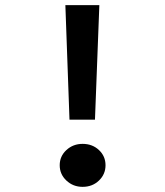

<svg xmlns="http://www.w3.org/2000/svg" viewBox="-20 -720 640 746"><path d="M250 -255 234 -700H366L349 -255ZM301 6Q264 6 238 -18.5Q212 -43 212 -78Q212 -113 238 -137Q264 -161 301 -161Q339 -161 364.5 -137Q390 -113 390 -78Q390 -43 364.5 -18.5Q339 6 301 6Z"/></svg>

Font: DM Mono Medium
Style: Regular
Weight: 500
Designer: Colophon Foundry
Foundry: Colophon Foundry
Version: Version 1.000; ttfautohint (v1.8.2.53-6de2)